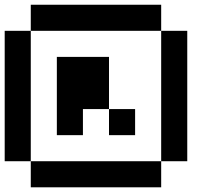

<svg xmlns="http://www.w3.org/2000/svg" viewBox="-20 -798 929 818"><path d="M333.3 -333.3V-222.2H222.2V-555.6H444.4V-333.3ZM666.7 -666.7H777.8V-111.1H666.7ZM666.7 -666.7H111.1V-777.8H666.7ZM111.1 -111.1H0V-666.7H111.1ZM666.7 0H111.1V-111.1H666.7ZM555.6 -222.2H444.4V-333.3H555.6Z"/></svg>

Font: Pixeloid Sans
Style: Regular
Weight: 400
Designer: GGBotNet
Foundry: GGBotNet
Version: 0.5